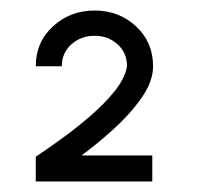

<svg xmlns="http://www.w3.org/2000/svg" viewBox="-20 -754 383 365"><path d="M48 -409V-456Q67.5 -469 95 -488.8Q122.5 -508.5 150.2 -532.2Q178 -556 197.8 -580.5Q217.5 -605 221.5 -628Q221.5 -653.5 203.5 -669.8Q185.5 -686 160 -686Q134 -686 115.8 -669.8Q97.5 -653.5 97.5 -628H48Q48 -674 80.8 -704Q113.5 -734 160 -734Q206 -734 238.5 -704Q271 -674 271 -628Q271 -599 248.8 -567.5Q226.5 -536 194.8 -507.5Q163 -479 135 -458.5H269.5V-409Z"/></svg>

Font: Urbanist Light
Style: Regular
Weight: 300
Designer: Corey Hu
Foundry: Corey Hu
Version: Version 1.330; ttfautohint (v1.8.4.7-5d5b)